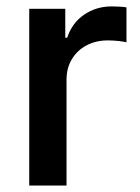

<svg xmlns="http://www.w3.org/2000/svg" viewBox="-20 -573 431 593"><path d="M70.3 0V-545.9H181.6V-456.5H187.5Q202.6 -502.4 240 -527.8Q277.3 -553.2 324.7 -553.2Q335 -553.2 348.1 -552.5Q361.3 -551.8 370.6 -550.3V-442.4Q363.8 -444.3 346.7 -446.3Q329.6 -448.2 312.5 -448.2Q276.4 -448.2 247.3 -432.9Q218.3 -417.5 201.9 -390.1Q185.5 -362.8 185.5 -327.1V0Z"/></svg>

Font: Inter
Style: 540
Weight: 540
Designer: Rasmus Andersson
Foundry: rsms
Version: Version 4.001;git-66647c0bb